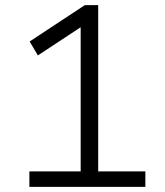

<svg xmlns="http://www.w3.org/2000/svg" viewBox="-20 -725 640 745"><path d="M94 0V-60H293V-651L332 -645L127 -510L95 -564L309 -705H361V-60H544V0Z"/></svg>

Font: Nunito Sans 8pt Light
Style: Regular
Weight: 300
Version: Version 3.101;gftools[0.9.27]